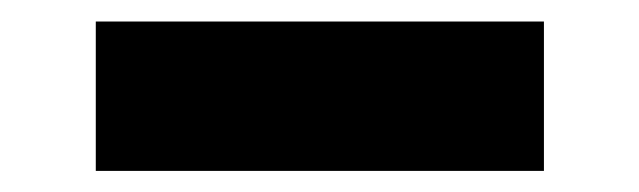

<svg xmlns="http://www.w3.org/2000/svg" viewBox="-20 -162 606 182"><path d="M70.8 -141.6H495.6V0H70.8Z"/></svg>

Font: Blazma
Style: Regular
Weight: 400
Designer: GGBotNet
Version: 1.00